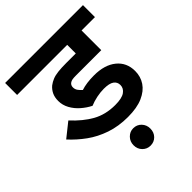

<svg xmlns="http://www.w3.org/2000/svg" viewBox="-230 -748 1076 1076"><g transform="rotate(-45 308.5 -209.5)"><path d="M368 -208Q341 -208 311.5 -202Q282 -196 256 -185Q226 -200 199 -223.5Q172 -247 155.5 -277Q139 -307 139 -340Q139 -370 149.5 -391Q160 -412 177 -426Q193 -438 211.5 -445.5Q230 -453 257 -456Q284 -459 322 -459H397V-527H0V-622H617V-527H511V-371H312Q291 -371 281 -369Q271 -367 264 -362Q258 -358 254.5 -351.5Q251 -345 251 -336Q251 -320 260 -308Q269 -296 280 -286Q301 -293 326.5 -296.5Q352 -300 382 -300Q466 -300 514.5 -260.5Q563 -221 563 -154Q563 -110 540 -75.5Q517 -41 470.5 -20.5Q424 0 352 0Q278 0 216.5 -21Q155 -42 106 -77.5Q57 -113 18 -156L102 -223Q157 -163 215 -130.5Q273 -98 349 -98Q402 -98 425.5 -114.5Q449 -131 449 -157Q449 -181 430 -194.5Q411 -208 368 -208ZM262 134Q262 105 281.5 85Q301 65 328 65Q357 65 376 85Q395 105 395 134Q395 164 376 183.5Q357 203 328 203Q301 203 281.5 183.5Q262 164 262 134Z"/></g></svg>

Font: Noto Sans Devanagari SemiBold
Style: Regular
Weight: 600
Version: Version 2.003